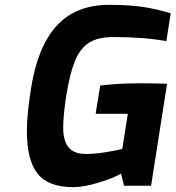

<svg xmlns="http://www.w3.org/2000/svg" viewBox="-20 -767 725 793"><path d="M91 -227Q91 -293 108 -401Q135 -574 214 -660.5Q293 -747 431 -747Q515 -747 573 -738Q631 -729 685 -712L667 -597Q576 -614 448 -614Q384 -614 347 -590Q310 -566 289 -514Q268 -462 253 -368Q241 -287 241 -239Q241 -185 263.5 -158Q286 -131 335 -131Q369 -131 414.5 -138Q460 -145 485 -152L508 -297H375L394 -414Q401 -415 448 -419Q495 -423 561 -423Q624 -423 670 -421L604 0H492L480 -50Q448 -31 386.5 -12.5Q325 6 283 6Q180 6 135.5 -49.5Q91 -105 91 -227Z"/></svg>

Font: Exo
Style: Bold Italic
Weight: 700
Italic angle: -9°
Designer: Natanael Gama
Foundry: Natanael Gama
Version: Version 1.500; ttfautohint (v1.6)